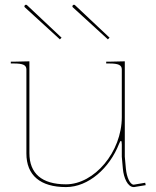

<svg xmlns="http://www.w3.org/2000/svg" viewBox="-20 -777 650 800"><path d="M236.5 -620 92.5 -755.5C89.5 -758.5 85.5 -757 84 -755.5C82.5 -754 80 -750 83 -747L229.5 -613ZM436.5 -620 292.5 -755.5C289.5 -758.5 285.5 -757 284 -755.5C282.5 -754 280 -750 283 -747L429.5 -613ZM25 -512.5H37.5C76 -512.5 90 -506 90 -487.5V-137.5C90 -46.5 148 2.5 255 2.5C348.5 2.5 436.5 -76.5 476 -177.5C479.5 -186.5 482 -190 484 -190C486.5 -190 487.5 -183 487.5 -174.5V-124L492 -73.5C495.5 -36.5 511.5 2.5 537.5 2.5H538.5L587 -5.5L585 -15.5L537 -7.5C522 -8 508 -37.5 504.5 -74.5L500 -124.5V-521.5L435 -520H422.5V-512.5H435C473.5 -512.5 487.5 -506 487.5 -487.5V-289C487.5 -144 373 -9 255 -9C154 -9 102.5 -54.5 102.5 -139V-521.5L37.5 -520H25Z"/></svg>

Font: Znikomit
Style: Regular
Weight: 100
Designer: gluk
Foundry: gluk
Version: Version 0.55